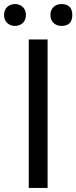

<svg xmlns="http://www.w3.org/2000/svg" viewBox="-42 -928 377 948"><path d="M100 -733H193V0H100ZM-7 -815Q-22 -830 -22 -854Q-22 -878 -7 -893Q9 -908 32 -908Q55 -908 71 -893Q86 -878 86 -854Q86 -830 71 -815Q55 -800 32 -800Q9 -800 -7 -815ZM222 -815Q207 -830 207 -854Q207 -878 222 -893Q238 -908 261 -908Q315 -908 315 -854Q315 -800 261 -800Q238 -800 222 -815Z"/></svg>

Font: KaiGen Gothic CN Regular
Style: Regular
Weight: 400
Designer: Ryoko NISHIZUKA  (kana & ideographs); Paul D. Hunt (Latin, Greek & Cyrillic); Wenlong ZHANG  (bopomofo); Sandoll Communi
Foundry: Adobe Systems Incorporated
Version: Version 1.002.20150501